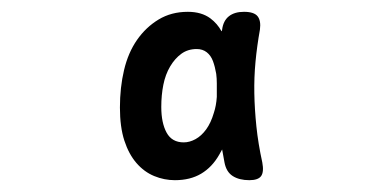

<svg xmlns="http://www.w3.org/2000/svg" viewBox="-20 -750 640 325"><path d="M276 -445Q258 -445 241 -452Q224 -459 211 -474Q198 -489 190.5 -512Q183 -535 183 -568Q183 -602 190 -631.5Q197 -661 212 -682.5Q227 -704 248.5 -717Q270 -730 298 -730Q321 -730 336 -719Q348 -710 355 -697Q356 -698 356 -700Q358 -715 367.5 -722.5Q377 -730 393 -730Q410 -730 416 -722.5Q422 -715 420 -700Q415 -672 412.5 -645.5Q410 -619 410.5 -592Q411 -565 414 -536Q417 -507 424 -475Q427 -459 422 -452Q417 -445 402 -445Q385 -445 374 -452Q363 -459 360 -475L356 -497Q353 -492 351 -488Q339 -467 320.5 -456Q302 -445 276 -445ZM291 -509Q301 -509 311 -514.5Q321 -520 329 -531Q337 -542 342 -559Q346 -571 347 -586V-609Q347 -617 346 -625Q344 -637 340.5 -646.5Q337 -656 330 -661.5Q323 -667 313 -667Q298 -667 287 -659Q276 -651 268 -637.5Q260 -624 256.5 -606.5Q253 -589 253 -569Q253 -542 262 -525.5Q271 -509 291 -509Z"/></svg>

Font: Maple Mono NL SemiBold
Style: Regular
Weight: 600
Monospace: yes
Designer: subframe7536
Version: Version 7.000